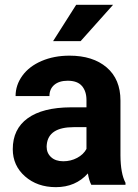

<svg xmlns="http://www.w3.org/2000/svg" viewBox="-20 -770 576 800"><path d="M360.4 0Q350.6 -19 346.2 -47.4Q294.9 9.8 212.9 9.8Q135.3 9.8 84.2 -35.2Q33.2 -80.1 33.2 -148.4Q33.2 -232.4 95.5 -277.3Q157.7 -322.3 275.4 -322.8H340.3V-353Q340.3 -389.6 321.5 -411.6Q302.7 -433.6 262.2 -433.6Q226.6 -433.6 206.3 -416.5Q186 -399.4 186 -369.6H44.9Q44.9 -415.5 73.2 -454.6Q101.6 -493.7 153.3 -515.9Q205.1 -538.1 269.5 -538.1Q367.2 -538.1 424.6 -489Q481.9 -439.9 481.9 -351.1V-122.1Q482.4 -46.9 502.9 -8.3V0ZM243.7 -98.1Q274.9 -98.1 301.3 -112.1Q327.6 -126 340.3 -149.4V-240.2H287.6Q181.6 -240.2 174.8 -167L174.3 -158.7Q174.3 -132.3 192.9 -115.2Q211.4 -98.1 243.7 -98.1ZM297.4 -750H451.2L315.9 -598.6H201.2Z"/></svg>

Font: SteelSelectRoboto
Style: Roboto-Bold
Weight: 700
Designer: Google
Version: Version 2.137; 2017